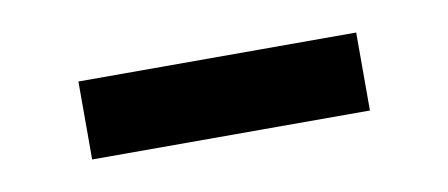

<svg xmlns="http://www.w3.org/2000/svg" viewBox="-27 -358 453 194"><g transform="rotate(-10 199.5 -261.0)"><path d="M57 -221V-301H342V-221Z"/></g></svg>

Font: Anek Tamil Medium Medium
Style: Regular
Weight: 500
Version: Version 1.003